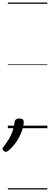

<svg xmlns="http://www.w3.org/2000/svg" viewBox="-62 -1015 395 1520"><path d="M-16 187Q-24 187 -33 179Q-42 171 -42 163Q-42 159 -40 155.5Q-38 152 -34 147Q-10 116 7.5 87Q25 58 36.5 26Q48 -6 53 -46Q54 -61 64 -69Q74 -77 92 -77Q110 -77 118 -70Q126 -63 126 -50Q126 -23 113 16.5Q100 56 74.5 97Q49 138 10 173Q3 179 -3.5 183Q-10 187 -16 187ZM0 475H313V485H0ZM0 -20H313V0H0ZM0 -505H313V-500H0ZM0 -995H313V-985H0Z"/></svg>

Font: Playwrite SK Guides
Style: Regular
Weight: 400
Designer: Veronika Burian, José Scaglione
Foundry: TypeTogether
Version: Version 1.003